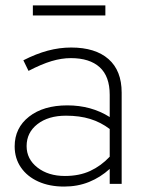

<svg xmlns="http://www.w3.org/2000/svg" viewBox="-20 -677 534 707"><path d="M216 10Q162 10 121 -8.5Q80 -27 57 -60.5Q34 -94 34 -138Q34 -206 87 -247.5Q140 -289 228 -289Q316 -289 384 -246V-328Q384 -396 347 -429.5Q310 -463 241 -463Q207 -463 170 -452Q133 -441 85 -416L66 -455Q113 -479 156 -490.5Q199 -502 242 -502Q331 -502 379.5 -459.5Q428 -417 428 -336V0H384V-55Q350 -24 308 -7Q266 10 216 10ZM78 -139Q78 -91 118 -60Q158 -29 219 -29Q272 -29 312 -47.5Q352 -66 384 -100V-202Q351 -227 312 -239Q273 -251 223 -251Q158 -251 118 -220Q78 -189 78 -139ZM101 -620V-657H368V-620Z"/></svg>

Font: Red Hat Display
Style: Regular
Weight: 300
Designer: Pentagram, MCKL
Foundry: Pentagram, MCKL
Version: Version 1.023